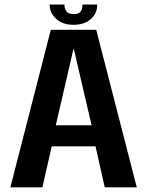

<svg xmlns="http://www.w3.org/2000/svg" viewBox="-20 -804 632 824"><path d="M24.5 0H162L202 -176H390L429.5 0H567L393 -676H198ZM219.5 -266.5 295 -593H297L373 -266.5ZM295 -697.5Q328.5 -697.5 351.2 -709.5Q374 -721.5 385.8 -741Q397.5 -760.5 397.5 -784.5H334Q334 -771.5 330.5 -762.2Q327 -753 318.5 -748.2Q310 -743.5 295 -743.5Q282.5 -743.5 274 -748.2Q265.5 -753 261 -762Q256.5 -771 256.5 -784.5H193Q193 -760.5 205.5 -741Q218 -721.5 240.5 -709.5Q263 -697.5 295 -697.5Z"/></svg>

Font: Anybody SemiCondensed SemiBold
Style: Regular
Weight: 600
Width: 4
Version: Version 1.113;gftools[0.9.25]